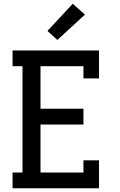

<svg xmlns="http://www.w3.org/2000/svg" viewBox="-20 -1004 640 1024"><path d="M47 0V-84H100V-651H47V-735H508V-586H425V-651H196V-424H425V-340H196V-84H425V-149H508V0ZM286 -791 233 -839 368 -984 433 -926Z"/></svg>

Font: Iosevka HT Medium Extended
Style: Regular
Weight: 500
Width: 7
Monospace: yes
Designer: Belleve Invis
Foundry: Belleve Invis
Version: Version 32.3.0; ttfautohint (v1.8.4)